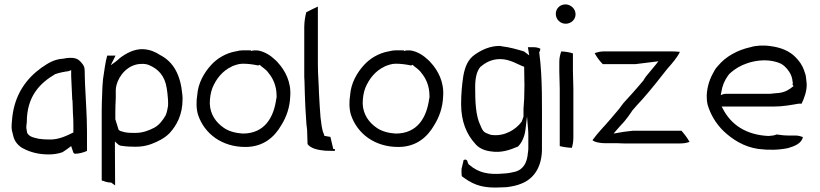

<svg xmlns="http://www.w3.org/2000/svg" viewBox="-20 -689 3731 874"><path d="M34 -96C36 -87 38 -80 40 -72C45 -45 66 -22 88 -12C119 4 156 14 202 14C221 14 245 11 264 4C270 0 280 -6 285 -10L304 -24L314 6C314 6 317 8 320 11C339 11 361 5 376 -2V-90C376 -164 370 -235 367 -308L366 -341C365 -384 368 -385 344 -411C325 -431 292 -425 287 -425C282 -425 276 -423 269 -422H268C225 -419 200 -402 169 -381C102 -333 48 -262 36 -156C34 -135 31 -112 34 -96ZM100 -105C99 -116 102 -127 102 -133C102 -249 160 -310 232 -352H233C249 -358 275 -363 292 -365L293 -366H295L304 -370V-342C306 -304 307 -270 309 -233H310C310 -218 312 -188 312 -172C313 -158 314 -143 314 -127V-86C289 -74 248 -52 204 -54C188 -54 171 -55 158 -57C143 -61 110 -64 103 -87V-88C102 -94 101 -100 100 -105ZM204 -47ZM285 -16ZM303 -342H304ZM313 -108H314Z M443 130C443 132 444 134 447 134H449C463 140 476 142 484 142H486L504 155L503 -45L515 -34C520 -29 527 -25 535 -25H536C554 -22 576 -21 597 -21C623 -21 646 -25 668 -33C700 -45 729 -60 751 -82C785 -119 811 -167 811 -238V-246C810 -249 811 -254 810 -257V-258C802 -349 769 -408 708 -439C687 -453 663 -463 634 -465C592 -468 552 -445 526 -425C519 -419 513 -413 506 -408L484 -392L506 -436H468C459 -404 455 -367 449 -329C447 -306 445 -283 445 -259C444 -234 443 -213 443 -187ZM449 -325ZM505 -146V-179C505 -202 506 -220 507 -242V-280C507 -287 509 -294 510 -300V-301C522 -347 563 -396 621 -398C637 -399 649 -397 660 -392C699 -375 730 -346 739 -287L742 -266C744 -247 746 -228 745 -208V-207C743 -194 739 -174 734 -164C722 -143 705 -120 683 -108C658 -95 630 -84 596 -84C573 -84 553 -84 534 -91C528 -92 523 -95 520 -98ZM526 -419Z M878 -257C873 -229 873 -192 882 -165C911 -80 990 -20 1097 -20C1178 -20 1229 -64 1261 -120C1284 -157 1299 -200 1301 -248C1307 -316 1277 -369 1245 -404C1237 -414 1228 -420 1217 -430C1197 -446 1157 -468 1124 -457L1121 -460H1085C1075 -460 1065 -458 1053 -455H1052C1008 -447 968 -423 941 -393C908 -357 882 -310 878 -258ZM935 -217C935 -244 939 -268 947 -289C964 -330 993 -367 1035 -386V-387H1036C1049 -392 1066 -399 1085 -399C1109 -399 1131 -396 1155 -391C1157 -391 1160 -393 1162 -394C1175 -381 1190 -375 1203 -356C1223 -332 1239 -297 1239 -254V-242H1238C1227 -155 1185 -81 1085 -81C1053 -83 1022 -91 999 -107C964 -131 937 -167 935 -217Z M1365 -350C1365 -341 1365 -330 1366 -321V-320C1367 -281 1368 -241 1370 -202C1373 -168 1373 -130 1378 -97L1380 -33C1394 -14 1425 -6 1460 -3L1501 -2C1504 -1 1505 -4 1505 -11C1505 -11 1504 -10 1501 -10L1497 -11L1484 -66C1475 -67 1465 -69 1456 -71L1455 -77C1444 -100 1443 -128 1439 -155C1436 -191 1434 -228 1432 -266C1431 -310 1427 -352 1427 -396V-659C1412 -652 1394 -644 1374 -633C1369 -613 1365 -589 1365 -565ZM1460 -3H1461Z M1574 -257C1569 -229 1569 -192 1578 -165C1607 -80 1686 -20 1793 -20C1874 -20 1925 -64 1957 -120C1980 -157 1995 -200 1997 -248C2003 -316 1973 -369 1941 -404C1933 -414 1924 -420 1913 -430C1893 -446 1853 -468 1820 -457L1817 -460H1781C1771 -460 1761 -458 1749 -455H1748C1704 -447 1664 -423 1637 -393C1604 -357 1578 -310 1574 -258ZM1631 -217C1631 -244 1635 -268 1643 -289C1660 -330 1689 -367 1731 -386V-387H1732C1745 -392 1762 -399 1781 -399C1805 -399 1827 -396 1851 -391C1853 -391 1856 -393 1858 -394C1871 -381 1886 -375 1899 -356C1919 -332 1935 -297 1935 -254V-242H1934C1923 -155 1881 -81 1781 -81C1749 -83 1718 -91 1695 -107C1660 -131 1633 -167 1631 -217Z M2079 -216C2079 -134 2105 -77 2142 -36C2158 -16 2182 -4 2213 0C2262 8 2300 -6 2338 -22C2356 -40 2368 -67 2372 -99L2379 -159L2384 -99C2385 -88 2385 -77 2385 -67V-14C2385 -5 2384 0 2383 7C2380 46 2366 82 2324 93C2309 97 2291 100 2272 101C2204 107 2159 98 2116 61H2115C2110 55 2109 50 2107 43C2102 35 2093 37 2089 41L2090 42L2081 80C2080 90 2081 102 2082 113C2085 115 2090 119 2093 121C2143 157 2186 168 2261 164C2270 164 2276 163 2286 163C2311 160 2334 155 2353 147C2415 123 2445 66 2447 -4V-81C2447 -206 2450 -335 2435 -447L2434 -449C2437 -455 2439 -459 2440 -467C2433 -471 2422 -474 2411 -474H2383L2389 -437L2365 -455C2338 -463 2301 -474 2266 -478H2265C2261 -479 2258 -480 2255 -480C2210 -480 2172 -462 2141 -440C2112 -420 2097 -388 2089 -343C2083 -303 2079 -261 2079 -216ZM2143 -292C2143 -331 2149 -365 2168 -386H2169C2191 -405 2219 -420 2257 -420C2303 -420 2341 -393 2366 -385L2367 -318C2367 -307 2368 -297 2367 -284C2367 -253 2366 -226 2363 -194V-157L2362 -156C2360 -148 2357 -141 2354 -134V-133H2353C2329 -101 2278 -66 2216 -75H2215C2208 -77 2199 -81 2194 -83C2178 -89 2172 -106 2167 -118C2145 -162 2143 -228 2143 -292Z M2510 -626C2510 -601 2530 -581 2555 -581C2580 -581 2600 -600 2600 -624C2600 -649 2578 -669 2554 -669C2529 -669 2510 -650 2510 -626ZM2526 -364C2526 -337 2528 -314 2528 -286V-24C2543 -20 2563 -17 2583 -16C2587 -28 2590 -45 2590 -62V-286C2590 -314 2588 -337 2588 -364V-446C2573 -451 2555 -454 2535 -455C2530 -442 2526 -425 2526 -408Z M2677 -51C2686 -42 2712 -37 2737 -37H2792C2801 -37 2811 -36 2821 -36H3075C3091 -36 3105 -38 3119 -43C3109 -61 3096 -78 3082 -94H2862C2848 -92 2833 -91 2820 -89L2773 -81L2785 -95C2796 -108 2809 -122 2822 -136C2834 -151 2845 -165 2856 -182V-183C2872 -202 2889 -221 2906 -239C2944 -282 2981 -329 3017 -375C3039 -400 3063 -427 3075 -453C3048 -456 3017 -455 2987 -455H2729C2714 -455 2701 -452 2687 -447C2697 -428 2710 -411 2724 -397H2872L2977 -410L2967 -397C2951 -377 2935 -358 2919 -339C2916 -334 2913 -329 2910 -325V-324C2894 -306 2875 -282 2859 -265L2819 -221C2812 -213 2806 -203 2798 -193C2771 -161 2746 -131 2718 -101C2703 -84 2690 -69 2677 -51Z M3197 -254C3197 -239 3198 -226 3201 -213C3214 -167 3241 -124 3273 -93C3315 -53 3368 -20 3432 -11C3479 -5 3526 -6 3568 -15C3599 -24 3629 -37 3635 -65C3627 -68 3615 -72 3603 -72H3574C3553 -72 3534 -74 3515 -77C3506 -72 3491 -71 3478 -70V-69V-70C3375 -75 3307 -122 3270 -195L3265 -204H3503C3543 -204 3580 -211 3615 -217H3629C3640 -240 3654 -275 3652 -309L3649 -336C3648 -347 3645 -356 3641 -366V-367C3632 -393 3618 -412 3600 -430C3573 -457 3535 -473 3488 -479C3457 -484 3419 -482 3396 -474H3395C3337 -461 3284 -432 3249 -390C3242 -383 3236 -375 3231 -366V-365C3212 -333 3199 -298 3197 -254ZM3261 -256 3263 -267C3268 -300 3278 -322 3294 -345C3302 -356 3311 -362 3321 -370C3364 -403 3448 -429 3520 -405C3544 -398 3561 -380 3572 -363C3582 -349 3587 -332 3588 -316H3589C3589 -311 3588 -308 3588 -303L3592 -297C3574 -282 3556 -270 3527 -266L3504 -264C3496 -263 3489 -262 3482 -262H3288C3282 -262 3276 -262 3271 -260ZM3504 -264ZM3652 -306V-307Z"/></svg>

Font: SolarCharger
Style: 350
Weight: 300
Designer: Mew Too
Foundry: Cannot Into Space Fonts/KineticPlasma Fonts
Version: Version 1.100